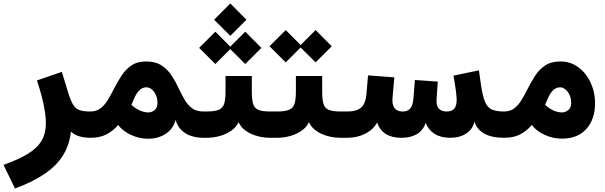

<svg xmlns="http://www.w3.org/2000/svg" viewBox="-49 -788 3459 1098"><path d="M162.1 -328.1Q187 -253.9 200.2 -191.4Q213.4 -128.9 213.4 -83Q213.4 -25.9 189.2 15.9Q165 57.6 111.8 90.8Q58.6 124 -28.8 154.8L36.6 290Q139.6 252 207.8 205.1Q275.9 158.2 312.3 98.9Q348.6 39.6 356.4 -35.2Q376.5 -17.1 404.5 -8.5Q432.6 0 467.3 0H467.8V-150.4H467.3Q426.8 -150.4 404.1 -158.9Q381.3 -167.5 367.2 -192.6Q353 -217.8 337.9 -268.1L304.7 -377Z M702.6 -188.5 710.4 -207Q723.1 -239.3 735.8 -257.1Q748.5 -274.9 761.5 -281.7Q774.4 -288.6 788.6 -288.6Q804.2 -288.6 818.6 -277.1Q833 -265.6 842.3 -245.4Q851.6 -225.1 851.6 -198.7Q851.6 -170.9 834.7 -158Q817.9 -145 798.8 -145Q776.4 -145 751 -156Q725.6 -167 702.6 -188.5ZM467.8 -150.4Q457.5 -150.4 452.4 -135.3Q447.3 -120.1 447.3 -75.2Q447.3 -30.3 452.4 -15.1Q457.5 0 467.8 0Q522 0 559.8 -19.5Q597.7 -39.1 626.5 -73.2Q653.8 -37.6 700.9 -16.1Q748 5.4 798.3 5.4Q856 5.4 899.2 -23.2Q942.4 -51.8 955.1 -102.1Q965.8 -65.9 989.3 -43.2Q1012.7 -20.5 1044.9 -10.3Q1077.1 0 1113.3 0H1113.8V-150.4H1113.3Q1074.7 -150.4 1049.6 -168.9Q1024.4 -187.5 1007.1 -217.3Q989.7 -247.1 973.6 -281.2Q956.1 -319.8 933.1 -355.2Q910.2 -390.6 875.2 -413.6Q840.3 -436.5 786.1 -436.5Q735.4 -436.5 701.9 -413.3Q668.5 -390.1 645 -353.8Q621.6 -317.4 601.1 -277.3Q584.5 -244.6 566.9 -215.6Q549.3 -186.5 525.6 -168.5Q502 -150.4 467.8 -150.4Z M1391.1 -265.1V-353.5H1240.7V-265.1Q1240.7 -220.2 1233.2 -195.3Q1225.6 -170.4 1202.4 -160.4Q1179.2 -150.4 1132.3 -150.4H1113.8Q1103.5 -150.4 1098.4 -135.3Q1093.3 -120.1 1093.3 -75.2Q1093.3 -30.3 1098.4 -15.1Q1103.5 0 1113.8 0H1132.3Q1172.4 0 1209.7 -10.7Q1247.1 -21.5 1275.1 -41.7Q1303.2 -62 1315.4 -89.8Q1333.5 -47.9 1384.3 -23.9Q1435.1 0 1495.6 0H1516.6V-150.4H1496.6Q1450.2 -150.4 1427.7 -160.2Q1405.3 -169.9 1398.2 -195.1Q1391.1 -220.2 1391.1 -265.1ZM1089.8 -514.2 1182.6 -421.9 1274.9 -514.2 1182.6 -606.9ZM1260.7 -514.2 1353.5 -421.9 1445.8 -514.2 1353.5 -606.9ZM1175.3 -675.3 1268.1 -583 1360.4 -675.3 1268.1 -768.1Z M1793.5 -265.1V-353.5H1643.1V-265.1Q1643.1 -220.2 1635.5 -195.3Q1627.9 -170.4 1604.7 -160.4Q1581.5 -150.4 1534.7 -150.4H1516.1Q1505.9 -150.4 1500.7 -135.3Q1495.6 -120.1 1495.6 -75.2Q1495.6 -30.3 1500.7 -15.1Q1505.9 0 1516.1 0H1534.7Q1574.7 0 1612.1 -10.7Q1649.4 -21.5 1677.5 -41.7Q1705.6 -62 1717.8 -89.8Q1735.8 -47.9 1786.6 -23.9Q1837.4 0 1897.9 0H1918.9V-150.4H1898.9Q1852.5 -150.4 1830.1 -160.2Q1807.6 -169.9 1800.5 -195.1Q1793.5 -220.2 1793.5 -265.1ZM1663.1 -523.4 1755.9 -431.2 1848.1 -523.4 1755.9 -616.2ZM1492.2 -523.4 1585 -431.2 1677.2 -523.4 1585 -616.2Z M2505.4 -150.4Q2474.6 -150.4 2459.7 -167.7Q2444.8 -185.1 2447.8 -222.2L2454.6 -321.3L2323.7 -330.6L2314.9 -220.7Q2311.5 -183.6 2295.7 -166.3Q2279.8 -148.9 2250.5 -150.4Q2219.7 -151.9 2206.1 -171.6Q2192.4 -191.4 2195.8 -228.5L2206.1 -345.7L2055.7 -356.9L2046.4 -249Q2041.5 -195.3 2015.9 -172.9Q1990.2 -150.4 1937 -150.4H1918.5Q1907.7 -150.4 1902.8 -133.3Q1897.9 -116.2 1897.9 -77.1Q1897.9 -37.1 1902.8 -18.6Q1907.7 0 1918.5 0H1937Q1994.6 0 2040.8 -23.9Q2086.9 -47.9 2107.9 -87.9Q2122.1 -44.4 2156.7 -22.2Q2191.4 0 2246.6 0Q2354.5 0 2385.7 -84.5Q2400.9 -44.9 2436.5 -22.5Q2472.2 0 2525.9 0Q2580.1 0 2617.4 -24.7Q2654.8 -49.3 2664.6 -93.3Q2676.8 -48.3 2720 -24.2Q2763.2 0 2833 0H2833.5V-150.4H2833Q2788.6 -150.4 2763.4 -161.9Q2738.3 -173.3 2724.6 -206.1Q2710.9 -238.8 2701.7 -302.2L2689.9 -385.7L2544.4 -355.5Q2553.7 -302.2 2558.1 -268.8Q2562.5 -235.4 2562.5 -216.8Q2562.5 -182.6 2548.8 -166.5Q2535.2 -150.4 2505.4 -150.4Z M2833.5 -150.4Q2823.2 -150.4 2818.1 -135.3Q2813 -120.1 2813 -75.2Q2813 -30.3 2818.1 -15.1Q2823.2 0 2833.5 0Q2887.7 0 2925.5 -19.5Q2963.4 -39.1 2992.2 -73.2Q3019.5 -37.6 3066.7 -16.4Q3113.8 4.9 3164.1 4.9Q3254.4 4.9 3304.2 -50.5Q3354 -106 3354 -198.7Q3354 -260.3 3329.1 -314.5Q3304.2 -368.7 3259.5 -402.6Q3214.8 -436.5 3155.8 -436.5Q3102.1 -436.5 3067.6 -413.1Q3033.2 -389.6 3010 -353Q2986.8 -316.4 2966.3 -275.9Q2950.2 -243.2 2932.6 -214.6Q2915 -186 2891.6 -168.2Q2868.2 -150.4 2833.5 -150.4ZM3068.4 -188.5 3076.2 -207Q3088.9 -239.3 3101.6 -257.1Q3114.3 -274.9 3127.2 -281.7Q3140.1 -288.6 3154.3 -288.6Q3169.9 -288.6 3184.3 -277.1Q3198.7 -265.6 3208 -245.4Q3217.3 -225.1 3217.3 -198.7Q3217.3 -170.9 3200.4 -158Q3183.6 -145 3164.6 -145Q3142.1 -145 3116.7 -156Q3091.3 -167 3068.4 -188.5Z"/></svg>

Font: Estedad-FD-VF Thin
Style: Regular
Weight: 100
Designer: Amin Abedi
Version: Version 5.0